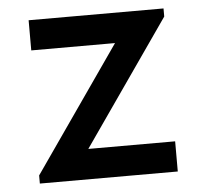

<svg xmlns="http://www.w3.org/2000/svg" viewBox="-43 -565 647 610"><g transform="rotate(-5 280.0 -260.0)"><path d="M69.8 -520H500V-494.1L223.1 -96.2H500V0H60.1V-25.9L336.9 -423.8H69.8Z"/></g></svg>

Font: Aldrich
Style: Regular
Weight: 400
Designer: Matthew Desmond
Foundry: Matthew Desmond
Version: Version 1.002 2011